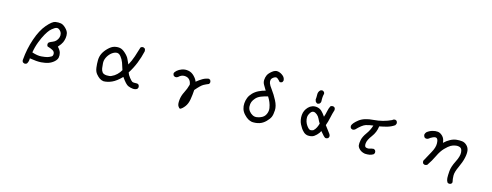

<svg xmlns="http://www.w3.org/2000/svg" viewBox="-25 -1576 6549 2558"><g transform="rotate(15 3250.0 -297.0)"><path d="M286.1 48.8 266.6 39.1Q252.9 23.4 256.8 0Q268.6 -147.5 316.4 -287.1Q364.3 -426.8 433.1 -506.8Q502 -586.9 544.4 -593.3Q586.9 -599.6 620.1 -593.8Q653.3 -587.9 688.5 -553.2Q723.6 -518.6 730.5 -487.3Q737.3 -456.1 732.4 -422.9Q727.5 -389.6 714.8 -360.4Q702.1 -331.1 661.1 -284.2Q698.2 -245.1 707 -211.9Q715.8 -178.7 710 -147.5Q704.1 -116.2 671.9 -87.4Q639.6 -58.6 598.6 -43.9Q557.6 -29.3 499 -24.9Q440.4 -20.5 340.8 -37.1Q342.8 5.9 321.3 39.1Q307.6 50.8 286.1 48.8ZM608.4 -133.8Q631.8 -142.6 631.8 -174.3Q631.8 -206.1 601.6 -222.7Q571.3 -239.3 528.3 -251Q516.6 -264.6 518.6 -286.1L528.3 -305.7Q553.7 -321.3 580.1 -331.1Q606.4 -340.8 625 -362.3Q643.6 -383.8 651.4 -410.2Q659.2 -436.5 652.3 -462.9Q645.5 -489.3 617.7 -511.2Q589.8 -533.2 553.2 -509.3Q516.6 -485.4 496.1 -461.9Q475.6 -438.5 448.2 -391.6Q420.9 -344.7 392.6 -271.5Q364.3 -198.2 352.5 -122.1Q428.7 -96.7 482.4 -101.6Q536.1 -106.4 560.5 -113.3Q585 -120.1 608.4 -133.8Z M1366.2 3.9Q1336.9 0 1312.5 -16.1Q1288.1 -32.2 1262.2 -63.5Q1236.3 -94.7 1229.5 -146.5Q1222.7 -198.2 1223.6 -249Q1224.6 -299.8 1245.1 -341.8Q1265.6 -383.8 1307.1 -424.8Q1348.6 -465.8 1387.7 -476.6Q1426.8 -487.3 1463.9 -481.4Q1501 -475.6 1543 -436.5Q1585 -397.5 1598.6 -365.2Q1612.3 -333 1629.9 -297.9Q1663.1 -358.4 1685.5 -424.8Q1708 -491.2 1727.5 -558.6Q1743.2 -572.3 1764.6 -570.3L1785.2 -560.5Q1796.9 -544.9 1794.9 -522.5Q1775.4 -436.5 1742.7 -354.5Q1710 -272.5 1661.1 -196.3Q1670.9 -165 1699.2 -129.9Q1727.5 -94.7 1741.2 -87.4Q1754.9 -80.1 1810.5 -83L1830.1 -73.2Q1841.8 -57.6 1839.8 -36.1L1830.1 -15.6Q1804.7 2 1771 -1Q1737.3 -3.9 1703.6 -18.1Q1669.9 -32.2 1608.4 -120.1Q1538.1 -47.9 1478.5 -22Q1418.9 3.9 1366.2 3.9ZM1454.1 -92.8Q1491.2 -108.4 1522.5 -138.7Q1553.7 -168.9 1573.2 -204.1Q1557.6 -256.8 1542 -299.8Q1526.4 -342.8 1497.1 -378.9Q1467.8 -415 1430.7 -407.2Q1393.6 -399.4 1362.3 -370.1Q1331.1 -340.8 1313.5 -302.7Q1295.9 -264.6 1298.8 -225.6Q1301.8 -186.5 1305.7 -158.2Q1309.6 -129.9 1326.2 -107.4Q1342.8 -85 1386.7 -82.5Q1430.7 -80.1 1454.1 -92.8Z M2448.2 93.8Q2432.6 91.8 2418 66.4Q2403.3 41 2409.2 -18.1Q2415 -77.1 2444.3 -132.8Q2473.6 -188.5 2489.3 -249Q2485.4 -290 2460.9 -316.4Q2436.5 -342.8 2392.6 -343.8Q2348.6 -344.7 2311.5 -307.6Q2295.9 -295.9 2274.4 -297.9L2253.9 -307.6Q2244.1 -321.3 2242.2 -338.9Q2246.1 -358.4 2271 -380.9Q2295.9 -403.3 2335.9 -418Q2376 -432.6 2422.9 -424.8Q2469.7 -417 2506.8 -378.9Q2543.9 -340.8 2553.7 -307.6Q2594.7 -340.8 2632.8 -363.3Q2670.9 -385.7 2715.8 -391.6L2735.4 -381.8Q2747.1 -366.2 2745.1 -344.7L2735.4 -325.2Q2700.2 -311.5 2666 -293Q2631.8 -274.4 2565.4 -196.3Q2561.5 -129.9 2550.8 -65.4Q2540 -1 2508.8 40Q2477.5 81.1 2448.2 93.8Z M3417 15.6Q3387.7 9.8 3362.3 -4.9Q3336.9 -19.5 3306.6 -51.8Q3276.4 -84 3264.6 -121.6Q3252.9 -159.2 3255.9 -199.2Q3258.8 -239.3 3273.4 -276.4Q3288.1 -313.5 3320.3 -346.7Q3352.5 -379.9 3396.5 -401.4Q3440.4 -422.9 3487.3 -434.6Q3465.8 -471.7 3447.3 -502Q3428.7 -532.2 3430.7 -568.4Q3432.6 -604.5 3446.3 -634.3Q3460 -664.1 3501 -697.3Q3542 -730.5 3580.1 -723.6Q3618.2 -716.8 3650.9 -689.5Q3683.6 -662.1 3682.6 -623L3672.9 -602.5Q3659.2 -590.8 3637.7 -592.8Q3616.2 -618.2 3596.2 -633.8Q3576.2 -649.4 3547.4 -631.3Q3518.6 -613.3 3513.2 -591.8Q3507.8 -570.3 3516.1 -544.4Q3524.4 -518.6 3563.5 -466.8Q3602.5 -415 3639.6 -343.8Q3676.8 -272.5 3673.8 -212.9Q3670.9 -153.3 3657.2 -120.6Q3643.6 -87.9 3604.5 -48.8Q3565.4 -9.8 3518.6 4.9Q3471.7 19.5 3417 15.6ZM3518.6 -78.1Q3563.5 -95.7 3583 -138.2Q3602.5 -180.7 3595.7 -222.7Q3588.9 -264.6 3574.2 -299.8Q3559.6 -335 3538.1 -368.2Q3485.4 -356.4 3444.3 -339.8Q3403.3 -323.2 3377.9 -294.9Q3352.5 -266.6 3341.8 -239.3Q3331.1 -211.9 3333 -176.8Q3335 -141.6 3355 -114.7Q3375 -87.9 3404.8 -72.3Q3434.6 -56.6 3468.3 -63Q3502 -69.3 3518.6 -78.1Z M4185.5 -2Q4150.4 -5.9 4126 -27.8Q4101.6 -49.8 4086.9 -72.3Q4072.3 -94.7 4058.6 -121.1Q4044.9 -147.5 4039.1 -180.7Q4033.2 -213.9 4036.1 -247.1Q4039.1 -280.3 4051.8 -307.6Q4064.5 -335 4087.9 -359.4Q4111.3 -383.8 4142.6 -394.5Q4173.8 -405.3 4210 -398.4Q4246.1 -391.6 4272.5 -366.7Q4298.8 -341.8 4327.1 -299.8Q4340.8 -338.9 4348.6 -379.9Q4356.4 -420.9 4374 -456.1Q4389.6 -467.8 4411.1 -465.8L4430.7 -456.1Q4442.4 -442.4 4440.4 -420.9Q4422.9 -366.2 4411.1 -308.6Q4399.4 -251 4379.9 -198.2L4456.1 -96.7Q4467.8 -81.1 4465.8 -59.6L4456.1 -40Q4440.4 -28.3 4418.9 -30.3Q4399.4 -36.1 4342.8 -106.4Q4330.1 -77.1 4299.8 -46.9Q4269.5 -16.6 4243.2 -8.3Q4216.8 0 4185.5 -2ZM4238.3 -90.8Q4261.7 -112.3 4274.9 -139.6Q4288.1 -167 4295.9 -196.3Q4277.3 -225.6 4263.7 -255.9Q4250 -286.1 4224.6 -306.6Q4199.2 -327.1 4177.7 -327.1Q4156.2 -327.1 4140.6 -307.6Q4125 -288.1 4116.2 -264.6Q4107.4 -241.2 4112.3 -208Q4117.2 -174.8 4130.9 -148.4Q4144.5 -122.1 4165 -100.6Q4185.5 -79.1 4204.6 -81.1Q4223.6 -83 4238.3 -90.8ZM4223.6 -453.1 4203.1 -445.3Q4185.5 -446.3 4170.9 -463.9L4161.1 -491.2Q4165 -525.4 4163.6 -562.5Q4162.1 -599.6 4189.5 -626L4210 -632.8Q4228.5 -632.8 4243.2 -617.2L4250 -595.7Q4237.3 -553.7 4241.2 -488.3Q4240.2 -467.8 4223.6 -453.1Z M4981.4 35.2Q4934.6 27.3 4906.2 1Q4877.9 -25.4 4874 -52.2Q4870.1 -79.1 4879.9 -127Q4889.6 -174.8 4931.6 -232.4Q4973.6 -290 4993.2 -356.4Q4938.5 -350.6 4892.6 -335.9Q4846.7 -321.3 4771.5 -243.2Q4755.9 -231.4 4734.4 -233.4L4714.8 -243.2Q4703.1 -256.8 4705.1 -278.3Q4714.8 -315.4 4781.7 -368.2Q4848.6 -420.9 4976.6 -429.7Q5104.5 -438.5 5219.7 -493.2L5221.7 -497.1Q5235.4 -508.8 5256.8 -506.8L5276.4 -497.1Q5288.1 -481.4 5286.1 -460L5274.4 -436.5Q5229.5 -405.3 5177.7 -390.6Q5126 -376 5071.3 -366.2Q5061.5 -282.2 5010.7 -215.8Q4960 -149.4 4955.6 -102.1Q4951.2 -54.7 4976.1 -46.9Q5001 -39.1 5025.4 -47.4Q5049.8 -55.7 5079.1 -57.6L5098.6 -46.9Q5110.4 -31.2 5108.4 -9.8L5098.6 9.8Q5073.2 27.3 5043.9 32.2Q5014.6 37.1 4981.4 35.2Z M6163.1 130.9 6143.6 121.1Q6127.9 95.7 6126 63.5Q6124 31.2 6128.9 -31.7Q6133.8 -94.7 6175.8 -176.8Q6217.8 -258.8 6214.8 -310.5Q6211.9 -362.3 6185.5 -375Q6159.2 -387.7 6123 -382.8Q6086.9 -377.9 6056.6 -360.4Q6026.4 -342.8 5983.4 -298.8Q5940.4 -254.9 5905.3 -180.7Q5870.1 -106.4 5823.2 -38.1Q5807.6 -26.4 5786.1 -28.3L5766.6 -38.1Q5754.9 -53.7 5756.8 -75.2Q5793.9 -145.5 5834 -216.8Q5874 -288.1 5873 -342.8Q5872.1 -397.5 5853.5 -412.1Q5835 -426.8 5797.9 -409.2Q5760.7 -391.6 5751 -379.9Q5734.4 -368.2 5712.9 -370.1L5693.4 -379.9Q5681.6 -395.5 5679.7 -415Q5683.6 -436.5 5697.3 -452.1Q5730.5 -479.5 5771 -491.2Q5811.5 -502.9 5845.7 -499Q5879.9 -495.1 5912.1 -462.9Q5944.3 -430.7 5948.2 -374Q5987.3 -411.1 6029.3 -433.6Q6071.3 -456.1 6112.3 -460.4Q6153.3 -464.8 6189.5 -460.4Q6225.6 -456.1 6255.4 -427.7Q6285.2 -399.4 6291 -358.4Q6296.9 -317.4 6283.2 -255.9Q6269.5 -194.3 6232.9 -116.2Q6196.3 -38.1 6196.8 8.8Q6197.3 55.7 6208 101.6L6198.2 121.1Q6184.6 132.8 6163.1 130.9Z"/></g></svg>

Font: NaikaiFont
Style: Regular
Weight: 400
Version: Version 1.67